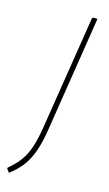

<svg xmlns="http://www.w3.org/2000/svg" viewBox="-162 -519 424 749"><g transform="rotate(15 50.5 -144.5)"><path d="M113 -474Q115 -479 119 -479H130Q136 -479 134 -474L62 -16Q54 37 41.5 74Q29 111 9.5 138Q-10 165 -41 189Q-43 191 -46 188L-54 177Q-55 174 -53 172Q-24 148 -6.5 123.5Q11 99 22 65.5Q33 32 41 -19Z"/></g></svg>

Font: Sofia Sans Condensed Thin
Style: Italic
Weight: 250
Italic angle: -9°
Version: Version 4.100